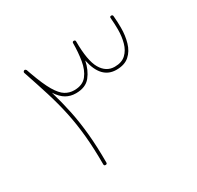

<svg xmlns="http://www.w3.org/2000/svg" viewBox="-133 -747 936 911"><g transform="rotate(-30 335.5 -291.5)"><path d="M200.2 8.3Q191.9 8.3 191.9 0Q191.9 -88.4 185.1 -158.7Q178.2 -229 164.8 -292Q151.4 -355 131.1 -419.9Q110.8 -484.9 84.5 -562.5Q83.5 -565.4 84.5 -568.4Q85 -569.3 85.4 -569.8Q85.4 -569.8 85.4 -569.8Q85.9 -571.3 86.9 -571.8Q86.9 -572.3 87.4 -572.3Q87.9 -572.8 88.4 -573Q88.9 -573.2 88.4 -573.2Q88.9 -573.2 89.8 -573.7Q94.7 -575.7 98.1 -572.3Q100.1 -570.8 101.1 -568.4Q105.5 -555.7 109.4 -544.9Q134.8 -474.1 156.7 -437Q178.7 -399.9 200.7 -386.5Q222.7 -373 249 -373Q295.4 -373 318.1 -401.9Q340.8 -430.7 348.1 -475.6Q355.5 -520.5 355.5 -568.8V-569.3Q355.5 -577.6 363.8 -577.6Q372.1 -577.6 372.1 -569.3Q372.1 -463.9 398.4 -418.7Q424.8 -373.5 471.2 -373.5Q510.3 -373.5 532.2 -394.3Q554.2 -415 563.2 -448.2Q572.3 -481.4 572.3 -519.5Q572.3 -548.3 569.3 -584Q568.4 -592.3 577.6 -592.3Q585 -592.3 585.9 -584.5Q588.9 -549.3 588.9 -519.5Q588.9 -476.6 578.1 -439.5Q567.4 -402.3 541.7 -379.6Q516.1 -356.9 471.2 -356.9Q387.2 -356.9 364.3 -469.7Q354.5 -421.4 328.4 -388.9Q302.2 -356.4 249 -356.4Q219.7 -356.4 196 -369.9Q172.4 -383.3 150.9 -416Q169.9 -351.6 182.9 -289.1Q195.8 -226.6 202.4 -156.7Q209 -86.9 209 0Q209 8.3 200.2 8.3Z"/></g></svg>

Font: Mikhak-FD Thin
Style: Regular
Weight: 100
Designer: Amin Abedi
Version: Version 3.2